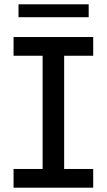

<svg xmlns="http://www.w3.org/2000/svg" viewBox="-20 -872 496 892"><path d="M278 -613H413V-700H43V-613H178V-87H43V0H413V-87H278ZM66 -852V-792H392V-852Z"/></svg>

Font: ICO Headline
Style: Regular
Weight: 500
Designer: Julieta Ulanovsky
Foundry: Julieta Ulanovsky
Version: Version 7.200